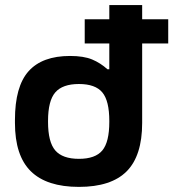

<svg xmlns="http://www.w3.org/2000/svg" viewBox="-20 -730 685 759"><path d="M39.1 -255.9Q39.1 -388.2 93 -448.5Q147 -508.8 256.8 -508.8Q311 -508.8 344.2 -494.9Q377.4 -481 404.8 -456.1H412.1V-558.1H314.9V-653.8H412.1V-710H542V-653.8H645V-558.1H542V-244.1Q542 -114.3 480.7 -52.7Q419.4 8.8 292 8.8Q164.6 8.8 101.8 -53Q39.1 -114.7 39.1 -244.1ZM169.9 -248Q169.9 -168.5 198.5 -135.3Q227.1 -102.1 292 -102.1Q356.9 -102.1 384.5 -135.3Q412.1 -168.5 412.1 -248V-252Q412.1 -331.5 384.5 -364.7Q356.9 -397.9 292 -397.9Q227.1 -397.9 198.5 -364.7Q169.9 -331.5 169.9 -252Z"/></svg>

Font: LT Wave Text Bold
Style: Regular
Weight: 700
Designer: Daniel Lyons
Version: Version 2.5 (Glyphs App)